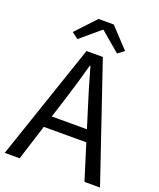

<svg xmlns="http://www.w3.org/2000/svg" viewBox="-167 -1037 942 1138"><g transform="rotate(20 303.5 -468.0)"><path d="M177 -781 137 -811 254 -936H350L467 -811L427 -781L304 -885H300ZM413 -298 378 -410Q348 -503 304 -658H300Q273 -556 227 -410L191 -298ZM436 -224H168L97 0H3L252 -733H355L604 0H506Z"/></g></svg>

Font: Source Han Sans K Regular
Style: Regular
Weight: 400
Designer: Ryoko NISHIZUKA  (kana & ideographs); Paul D. Hunt (Latin, Greek & Cyrillic); Wenlong ZHANG  (bopomofo); Sandoll Communi
Foundry: Adobe Systems Incorporated
Version: Version 1.00 July 18, 2014, initial release